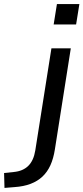

<svg xmlns="http://www.w3.org/2000/svg" viewBox="-130 -728 409 941"><path d="M133 -608 149 -708H259L243 -608ZM-108 193 -110 120 -63 115Q-18 111 8.5 85Q35 59 43 9L122 -491H217L139 4Q132 49 117 82Q102 115 78 137.5Q54 160 20 173Q-14 186 -59 189Z"/></svg>

Font: Nunito Sans 10pt Medium
Style: Italic
Weight: 500
Italic angle: -9°
Designer: Vernon Adams
Foundry: Vernon Adams
Version: Version 3.101;gftools[0.9.27]